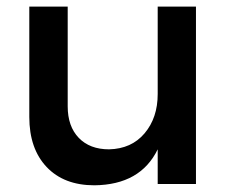

<svg xmlns="http://www.w3.org/2000/svg" viewBox="-20 -552 693 576"><path d="M67.9 -201.2V-532.2H183.1V-232.9Q183.1 -172.9 216.3 -138.4Q249.5 -104 307.1 -104Q374.5 -105.5 413.8 -152.1Q453.1 -198.7 453.1 -270V-532.2H567.9V0H453.1V-104Q401.4 2.4 263.2 3.9Q171.9 3.9 119.9 -51Q67.9 -106 67.9 -201.2Z"/></svg>

Font: Trueno
Style: Rg
Weight: 400
Designer: Julieta Ulanovsky
Foundry: Julieta Ulanovsky
Version: Version 3.001b